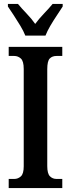

<svg xmlns="http://www.w3.org/2000/svg" viewBox="-20 -951 358 971"><path d="M24 0V-46H52Q71 -46 85.5 -59Q100 -72 100 -110V-602Q100 -642 85.5 -655Q71 -668 52 -668H24V-714H295V-668H266Q244 -668 231.5 -655Q219 -642 219 -601V-111Q219 -73 232.5 -59.5Q246 -46 266 -46H295V0ZM108 -771Q99 -794 83 -820.5Q67 -847 50 -873Q33 -899 20 -918V-931H71Q89 -909 114.5 -882.5Q140 -856 158 -830Q177 -856 202.5 -882.5Q228 -909 246 -931H297V-918Q285 -899 267.5 -873Q250 -847 234.5 -820.5Q219 -794 210 -771Z"/></svg>

Font: Noto Serif ExtraCondensed SemiBold
Style: Regular
Weight: 600
Width: 2
Designer: Monotype Design Team
Foundry: Monotype Imaging Inc.
Version: Version 2.015; ttfautohint (v1.8.4.7-5d5b)